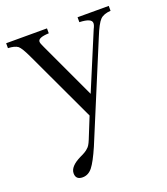

<svg xmlns="http://www.w3.org/2000/svg" viewBox="-126 -504 732 844"><g transform="rotate(-20 240.5 -81.5)"><path d="M384 -343Q392 -358 392 -368Q392 -391 335 -393V-416H481V-393Q448 -391 432 -375Q416 -359 393 -302L208 143Q181 205 162 229Q143 253 116 253Q84 253 84 223Q84 191 137 165Q166 152 176 141Q186 134 197 107L237 8L81 -325Q60 -370 47 -381Q32 -392 1 -393V-416H192V-393Q141 -391 141 -372Q141 -364 151 -344L274 -80Z"/></g></svg>

Font: New Athena Unicode
Style: Regular
Weight: 400
Designer: J. Rusten 1997; rev. by R. Hancock 2001, 2002, rev. by D. Mastronarde 2002-2021
Foundry: GreekKeys New Athena Unicode
Version: Version 5.008